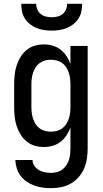

<svg xmlns="http://www.w3.org/2000/svg" viewBox="-20 -760 540 1003"><path d="M248 223Q225 223 203 220Q181 217 160 209.5Q139 202 120.5 189.5Q102 177 88.5 159.5Q75 142 68 120.5Q61 99 60 76H150Q150 93 160 107Q170 121 184 129Q198 137 214.5 140Q231 143 248 143Q263 143 278 139Q293 135 305.5 125.5Q318 116 326.5 103Q335 90 340 75.5Q345 61 346.5 45.5Q348 30 348 15V-94Q340 -72 327 -52.5Q314 -33 296 -19Q278 -5 255 1.5Q232 8 209 8Q184 8 160.5 1Q137 -6 118 -22Q99 -38 86.5 -59Q74 -80 66.5 -103.5Q59 -127 56.5 -151.5Q54 -176 54 -200V-320Q54 -344 56.5 -368.5Q59 -393 66.5 -416.5Q74 -440 86.5 -461Q99 -482 118 -498Q137 -514 160.5 -521Q184 -528 209 -528Q232 -528 255 -521.5Q278 -515 296 -501Q314 -487 327 -467.5Q340 -448 348 -426V-520H438V15Q438 42 434 68.5Q430 95 419.5 119.5Q409 144 391.5 164.5Q374 185 350.5 198.5Q327 212 300.5 217.5Q274 223 248 223ZM246 -72Q261 -72 276.5 -76Q292 -80 304.5 -89Q317 -98 325.5 -111Q334 -124 339 -139Q344 -154 346 -169.5Q348 -185 348 -200V-320Q348 -335 346 -350.5Q344 -366 339 -381Q334 -396 325.5 -409Q317 -422 304.5 -431Q292 -440 276.5 -444Q261 -448 246 -448Q231 -448 215.5 -444Q200 -440 187.5 -431Q175 -422 166.5 -409Q158 -396 153 -381Q148 -366 146 -350.5Q144 -335 144 -320V-200Q144 -185 146 -169.5Q148 -154 153 -139Q158 -124 166.5 -111Q175 -98 187.5 -89Q200 -80 215.5 -76Q231 -72 246 -72ZM250 -600Q230 -600 210 -603Q190 -606 171.5 -613.5Q153 -621 137 -633.5Q121 -646 110 -663Q99 -680 95 -700Q91 -720 91 -740H169Q169 -725 175 -710.5Q181 -696 193 -686.5Q205 -677 220 -673.5Q235 -670 250 -670Q265 -670 280 -673.5Q295 -677 307 -686.5Q319 -696 325 -710.5Q331 -725 331 -740H409Q409 -720 405 -700Q401 -680 390 -663Q379 -646 363 -633.5Q347 -621 328.5 -613.5Q310 -606 290 -603Q270 -600 250 -600Z"/></svg>

Font: Iosevka Medium
Style: Regular
Weight: 500
Monospace: yes
Designer: Belleve Invis
Foundry: Belleve Invis
Version: Version 32.5.0; ttfautohint (v1.8.4)